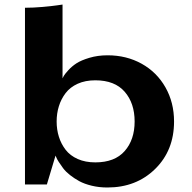

<svg xmlns="http://www.w3.org/2000/svg" viewBox="-20 -811 845 844"><path d="M254.9 -791V-466.8Q256.8 -470.7 260.5 -477.5Q264.2 -484.4 280 -502Q295.9 -519.5 316.2 -532.7Q336.4 -545.9 373 -556.9Q409.7 -567.9 453.1 -567.9Q536.1 -567.9 602.8 -530.8Q669.4 -493.7 707.3 -427Q745.1 -360.4 745.1 -276.9Q745.1 -149.9 662.1 -68.4Q579.1 13.2 452.1 13.2Q415.5 13.2 383.3 5.4Q351.1 -2.4 328.6 -14.6Q306.2 -26.9 287.4 -41.7Q268.6 -56.6 257.3 -71.8Q246.1 -86.9 238.3 -99.1Q230.5 -111.3 227.5 -119.1L224.1 -127L186 0H89.8V-776.9Q126 -776.9 167.2 -780.5Q208.5 -784.2 231.4 -787.6ZM398.9 -97.2Q484.4 -97.2 528.1 -147Q571.8 -196.8 571.8 -276.9Q571.8 -357.4 528.1 -407.7Q484.4 -458 398.9 -458Q355 -458 321.5 -442.9Q288.1 -427.7 268.3 -401.6Q248.5 -375.5 238.8 -344Q229 -312.5 229 -276.9Q229 -241.2 238.8 -210Q248.5 -178.7 268.3 -152.8Q288.1 -127 321.5 -112.1Q355 -97.2 398.9 -97.2Z"/></svg>

Font: Sporting Grotesque
Style: Bold
Weight: 700
Designer: Lucas LE BIHAN
Foundry: Lucas LE BIHAN
Version: Version 2.002;PS 2.2;hotconv 1.0.88;makeotf.lib2.5.647800